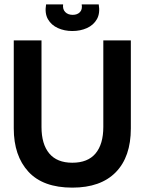

<svg xmlns="http://www.w3.org/2000/svg" viewBox="-20 -845 662 879"><path d="M311 14Q177 14 110 -59Q43 -132 43 -257V-660H170V-264Q170 -185 205.5 -142.5Q241 -100 311 -100Q382 -100 417.5 -142.5Q453 -185 453 -264V-660H579V-257Q579 -127 510 -56.5Q441 14 311 14ZM191 -825H269Q266 -803 278.5 -790Q291 -777 313 -777Q334 -777 346 -789.5Q358 -802 354 -825H432Q439 -784 423.5 -757Q408 -730 378 -716.5Q348 -703 311 -703Q275 -703 245 -716.5Q215 -730 199.5 -757Q184 -784 191 -825Z"/></svg>

Font: Bricolage Grotesque 48pt SemiBold
Style: Regular
Weight: 600
Designer: Mathieu Triay
Foundry: Atelier Triay
Version: Version 1.000; ttfautohint (v1.8.4.7-5d5b);gftools[0.9.32]